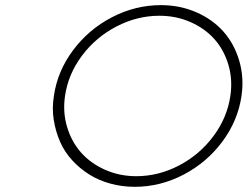

<svg xmlns="http://www.w3.org/2000/svg" viewBox="-20 -720 956 741"><path d="M188 -350.1Q201.7 -445.3 262 -526.1Q322.3 -606.9 412.4 -653.6Q502.4 -700.2 601.1 -700.2Q674.8 -700.2 737.8 -672.6Q800.8 -645 842.3 -598.1Q883.8 -551.3 903.1 -486.3Q922.4 -421.4 912.1 -350.1Q898.4 -254.9 838.6 -174.1Q778.8 -93.3 688.7 -46.1Q598.6 1 500 1Q450.7 1 405.5 -11.5Q360.4 -23.9 324 -46.9Q287.6 -69.8 258.3 -101.8Q229 -133.8 211.9 -172.9Q194.8 -211.9 187.5 -256.8Q180.2 -301.8 188 -350.1ZM231 -350.1Q221.7 -287.1 239 -229.7Q256.3 -172.4 293.2 -130.9Q330.1 -89.4 385.7 -64.7Q441.4 -40 505.9 -40Q591.8 -40 671.1 -81.5Q750.5 -123 803.7 -194.6Q856.9 -266.1 869.1 -350.1Q878.4 -413.1 861.3 -470.5Q844.2 -527.8 807.4 -569.1Q770.5 -610.4 715.1 -634.8Q659.7 -659.2 595.2 -659.2Q509.3 -659.2 429.7 -617.9Q350.1 -576.7 296.6 -505.4Q243.2 -434.1 231 -350.1Z"/></svg>

Font: Trueno UltraLight
Style: Italic
Weight: 250
Designer: Julieta Ulanovsky
Foundry: Julieta Ulanovsky
Version: Version 3.001b | FøM Fix